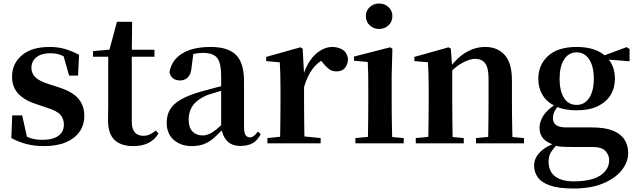

<svg xmlns="http://www.w3.org/2000/svg" viewBox="-20 -821 3647 1100"><path d="M232 16Q178 16 133 4.5Q88 -7 45 -30L50 -160H107L138 -21L90 -26V-62Q122 -41 152 -30.5Q182 -20 223 -20Q283 -20 314.5 -43Q346 -66 346 -107Q346 -141 325.5 -164Q305 -187 245 -205L189 -224Q124 -244 86.5 -282.5Q49 -321 49 -382Q49 -456 105 -504Q161 -552 264 -552Q313 -552 352 -540.5Q391 -529 433 -507L427 -388H376L338 -521L380 -508V-477Q350 -498 325 -507Q300 -516 267 -516Q217 -516 188.5 -493Q160 -470 160 -432Q160 -402 181.5 -379.5Q203 -357 260 -339L316 -321Q394 -296 428.5 -256.5Q463 -217 463 -158Q463 -105 435.5 -66Q408 -27 357 -5.5Q306 16 232 16Z M668 -496V-536H865V-496ZM744 16Q673 16 636 -19.5Q599 -55 599 -132Q599 -160 599.5 -182.5Q600 -205 600 -235V-496H513V-528L623 -538L604 -525L650 -696H737L735 -519V-509V-124Q735 -82 752.5 -62.5Q770 -43 801 -43Q821 -43 837 -50.5Q853 -58 873 -73L888 -56Q867 -21 831.5 -2.5Q796 16 744 16Z M1079 16Q1016 16 975.5 -19.5Q935 -55 935 -118Q935 -161 954 -193.5Q973 -226 1017.5 -251.5Q1062 -277 1137 -298Q1177 -309 1226.5 -322Q1276 -335 1316 -344V-319Q1276 -309 1236 -297.5Q1196 -286 1169 -277Q1115 -255 1088 -220.5Q1061 -186 1061 -136Q1061 -90 1083 -67.5Q1105 -45 1142 -45Q1158 -45 1176.5 -52.5Q1195 -60 1219.5 -79.5Q1244 -99 1277 -135L1293 -82H1258Q1229 -51 1203.5 -29Q1178 -7 1148.5 4.5Q1119 16 1079 16ZM1358 15Q1307 15 1280 -14.5Q1253 -44 1247 -94V-97V-381Q1247 -435 1237 -464.5Q1227 -494 1204 -506Q1181 -518 1142 -518Q1116 -518 1089 -512Q1062 -506 1026 -491L1088 -516L1078 -439Q1075 -396 1056.5 -378Q1038 -360 1012 -360Q963 -360 951 -406Q961 -474 1021.5 -513Q1082 -552 1187 -552Q1287 -552 1332.5 -506Q1378 -460 1378 -356V-95Q1378 -60 1387 -47Q1396 -34 1412 -34Q1423 -34 1433 -41Q1443 -48 1457 -67L1474 -53Q1456 -17 1428 -1Q1400 15 1358 15Z M1512 0V-30L1620 -41H1707L1817 -30V0ZM1583 0Q1585 -25 1585.5 -67Q1586 -109 1586.5 -154.5Q1587 -200 1587 -235V-310Q1587 -361 1586 -394Q1585 -427 1583 -464L1505 -471V-495L1701 -550L1714 -542L1722 -399V-398V-235Q1722 -200 1722.5 -154.5Q1723 -109 1723.5 -67Q1724 -25 1725 0ZM1721 -320 1688 -381H1715Q1730 -436 1756.5 -474Q1783 -512 1816.5 -532Q1850 -552 1883 -552Q1916 -552 1941.5 -537Q1967 -522 1974 -485Q1973 -453 1957 -432.5Q1941 -412 1907 -412Q1882 -412 1864 -426Q1846 -440 1827 -464L1804 -491L1840 -485Q1798 -463 1769.5 -424.5Q1741 -386 1721 -320Z M2016 0V-30L2123 -40H2185L2293 -30V0ZM2087 0Q2088 -25 2088.5 -67Q2089 -109 2089.5 -154.5Q2090 -200 2090 -235V-308Q2090 -358 2089.5 -394Q2089 -430 2087 -466L2008 -473V-497L2215 -550L2228 -542L2224 -388V-235Q2224 -200 2224.5 -154.5Q2225 -109 2226 -67Q2227 -25 2228 0ZM2152 -655Q2121 -655 2098.5 -675.5Q2076 -696 2076 -729Q2076 -760 2098.5 -780.5Q2121 -801 2152 -801Q2183 -801 2205.5 -780.5Q2228 -760 2228 -729Q2228 -696 2205.5 -675.5Q2183 -655 2152 -655Z M2362 0V-30L2468 -40H2531L2637 -30V0ZM2432 0Q2434 -25 2434.5 -67Q2435 -109 2435.5 -154.5Q2436 -200 2436 -235V-310Q2436 -360 2435 -393.5Q2434 -427 2432 -464L2354 -471V-495L2550 -550L2563 -542L2571 -428V-426V-235Q2571 -200 2571.5 -154.5Q2572 -109 2572.5 -67Q2573 -25 2574 0ZM2707 0V-30L2811 -40H2874L2982 -30V0ZM2776 0Q2777 -25 2777.5 -66.5Q2778 -108 2778.5 -153.5Q2779 -199 2779 -235V-370Q2779 -433 2759.5 -458.5Q2740 -484 2702 -484Q2672 -484 2628 -460.5Q2584 -437 2538 -383L2534 -426H2549Q2605 -497 2655.5 -524.5Q2706 -552 2760 -552Q2830 -552 2871.5 -506Q2913 -460 2913 -361V-235Q2913 -199 2913.5 -153.5Q2914 -108 2915 -66.5Q2916 -25 2917 0Z M3266 259Q3180 259 3130.5 241.5Q3081 224 3060.5 194Q3040 164 3040 128Q3040 85 3074 50.5Q3108 16 3176 -7L3179 -1Q3152 27 3137.5 49.5Q3123 72 3123 106Q3123 161 3160.5 189.5Q3198 218 3266 218Q3368 218 3419 184.5Q3470 151 3470 96Q3470 68 3449 44.5Q3428 21 3374 21H3259Q3221 21 3198 19.5Q3175 18 3153 12V8Q3071 -16 3071 -89Q3071 -123 3092 -157Q3113 -191 3167 -227V-236L3187 -226Q3167 -202 3157.5 -184Q3148 -166 3148 -143Q3148 -118 3166 -104.5Q3184 -91 3224 -91H3370Q3446 -91 3491.5 -72.5Q3537 -54 3558 -21Q3579 12 3579 55Q3579 107 3542.5 153.5Q3506 200 3436 229.5Q3366 259 3266 259ZM3283 -189Q3211 -189 3162 -212.5Q3113 -236 3088.5 -276.5Q3064 -317 3064 -369Q3064 -449 3120 -500.5Q3176 -552 3284 -552Q3343 -552 3386 -536.5Q3429 -521 3455 -494L3459 -490Q3503 -443 3503 -369Q3503 -317 3478 -276.5Q3453 -236 3404.5 -212.5Q3356 -189 3283 -189ZM3283 -220Q3330 -220 3356 -260.5Q3382 -301 3382 -369Q3382 -441 3355.5 -481Q3329 -521 3284 -521Q3238 -521 3212 -480.5Q3186 -440 3186 -369Q3186 -301 3211 -260.5Q3236 -220 3283 -220ZM3421 -483V-498H3427L3570 -551L3587 -540V-470Z"/></svg>

Font: Noto Serif TC
Style: Bold
Weight: 700
Designer: Ryoko NISHIZUKA 西塚涼子 (kana & ideographs); Frank Grießhammer (Latin, Greek & Cyrillic); Wenlong ZHANG 张文龙 (bopomofo); San
Foundry: Adobe
Version: Version 2.002-H1;hotconv 1.1.0;makeotfexe 2.6.0